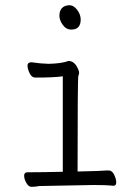

<svg xmlns="http://www.w3.org/2000/svg" viewBox="-20 -716 540 740"><path d="M101 4Q90 4 81.5 -11Q73 -26 73 -39Q73 -52 86 -52Q141 -52 222 -54V-422Q191 -417 116 -417Q102 -417 94 -434Q86 -451 86 -463Q86 -476 102 -476Q133 -471 167 -470Q217 -471 244 -481Q267 -481 280 -452Q285 -442 285 -436Q285 -430 282 -423.5Q279 -417 279 -55Q375 -57 391 -59H399Q412 -59 420 -42.5Q428 -26 428 -13Q428 0 417 0Q391 -3 341 -3L132 1Q115 4 103 4ZM255 -602Q235 -602 222 -620Q209 -638 209 -655Q209 -693 246 -696Q264 -696 277.5 -678Q291 -660 291 -641Q291 -602 255 -602Z"/></svg>

Font: LXGW WenKai Mono TC Light
Style: Regular
Weight: 300
Designer: LXGW / Fontworks Inc.
Foundry: LXGW / Fontworks Inc.
Version: Version 1.330